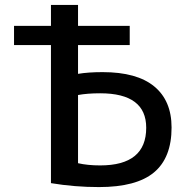

<svg xmlns="http://www.w3.org/2000/svg" viewBox="-20 -750 759 780"><path d="M297 -364V-87Q336 -78 387 -78Q574 -78 574 -231Q574 -371 387 -371Q335 -371 297 -364ZM297 -450Q339 -457 397 -457Q536 -457 606.5 -399Q677 -341 677 -232Q677 -109 605.5 -49.5Q534 10 382 10Q283 10 187 -6V-567H37V-645H187V-730H297V-645H507V-567H297Z"/></svg>

Font: Mplus 1p Medium
Style: Regular
Weight: 500
Version: Version 1.061